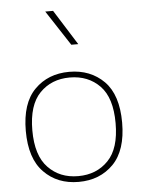

<svg xmlns="http://www.w3.org/2000/svg" viewBox="-54 -808 637 857"><g transform="rotate(-5 264.0 -379.5)"><path d="M264.2 -487.8C200.7 -487.8 148.9 -467.3 108.9 -426.8C68.4 -386.2 48.3 -324.2 48.3 -241.7C48.3 -159.2 68.4 -97.2 108.9 -56.2C148.9 -15.1 200.7 5.4 264.2 5.4C327.6 5.4 379.4 -15.1 419.9 -56.2C460 -97.2 480 -159.2 480 -241.7C480 -324.2 460 -386.2 419.9 -426.8C379.4 -467.3 327.6 -487.8 264.2 -487.8ZM264.2 -462.4C319.3 -462.4 364.3 -444.3 398.9 -408.7C433.6 -373 450.7 -317.4 450.7 -241.7C450.7 -166 433.6 -110.4 398.9 -74.7C364.3 -38.6 319.3 -20.5 264.2 -20.5C209 -20.5 164.6 -38.6 129.9 -74.7C95.2 -110.4 77.6 -166 77.6 -241.7C77.6 -317.4 95.2 -373 129.9 -408.7C164.6 -444.3 209 -462.4 264.2 -462.4ZM216.3 -765.1H181.2L284.2 -607.4H315.4Z"/></g></svg>

Font: Estedad Thin
Style: Regular
Weight: 100
Designer: Amin Abedi
Version: Version 7.3